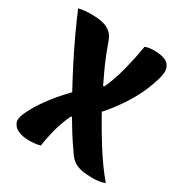

<svg xmlns="http://www.w3.org/2000/svg" viewBox="-167 -837 934 978"><g transform="rotate(30 300.0 -348.0)"><path d="M515 12Q476 12 449.5 7Q423 2 405 -9.5Q387 -21 372 -41Q353 -68 333.5 -97Q314 -126 295 -158Q276 -190 256 -223L217 -292Q178 -363 141 -435Q104 -507 72.5 -575Q41 -643 17 -700Q37 -705 54.5 -706.5Q72 -708 91 -708Q131 -708 159.5 -701Q188 -694 207 -677Q226 -660 236 -629Q251 -587 265 -552.5Q279 -518 296 -482Q313 -446 335 -400L374 -324Q424 -232 477.5 -147Q531 -62 584 0Q571 6 552 9Q533 12 515 12ZM464 -708Q495 -708 520.5 -699.5Q546 -691 556.5 -666.5Q567 -642 553 -595Q544 -565 532 -534.5Q520 -504 503.5 -473Q487 -442 466 -410Q445 -378 419.5 -345.5Q394 -313 363 -281L278 -422H331Q341 -442 349.5 -465Q358 -488 366 -514Q374 -540 381 -569Q388 -598 395 -630.5Q402 -663 408 -700Q422 -705 434.5 -706.5Q447 -708 464 -708ZM135 8Q102 8 75.5 -2.5Q49 -13 38.5 -35.5Q28 -58 44 -94Q53 -114 65 -135.5Q77 -157 93 -180.5Q109 -204 129 -229.5Q149 -255 174 -282.5Q199 -310 228 -340L302 -205H261Q252 -187 244.5 -168Q237 -149 230.5 -129Q224 -109 219 -87.5Q214 -66 209.5 -44.5Q205 -23 202 0Q189 4 170.5 6Q152 8 135 8Z"/></g></svg>

Font: Recursive Casual ExtraBold
Style: Regular
Weight: 800
Version: Version 1.047